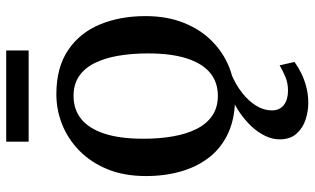

<svg xmlns="http://www.w3.org/2000/svg" viewBox="-218 -550 1016 620"><g transform="rotate(-90 290.0 -240.0)"><path d="M31.5 -276.5Q31.5 -347 53.5 -400.8Q75.5 -454.5 113.2 -491.5Q151 -528.5 198 -547.2Q245 -566 295.5 -566Q382 -566 438 -528.2Q494 -490.5 521 -425.5Q548 -360.5 548 -278.5Q548 -208 526 -153.8Q504 -99.5 466.5 -62.8Q429 -26 381.8 -7.5Q334.5 11 284 11Q219 11 171.5 -10.5Q124 -32 93 -71Q62 -110 46.8 -162.5Q31.5 -215 31.5 -276.5ZM290.5 -44.5Q334.5 -44.5 364.8 -69.5Q395 -94.5 411.2 -144.5Q427.5 -194.5 427.5 -270Q427.5 -322 420 -365.8Q412.5 -409.5 396.5 -442Q380.5 -474.5 354.2 -492.5Q328 -510.5 290.5 -510.5Q246.5 -510.5 215.8 -485.8Q185 -461 168.5 -411Q152 -361 152 -285Q152 -232.5 159.8 -188.8Q167.5 -145 184 -112.5Q200.5 -80 227 -62.2Q253.5 -44.5 290.5 -44.5ZM267 247.5Q241.5 247.5 214.5 239Q187.5 230.5 168.8 210Q150 189.5 150 155Q150 132 160.8 109.2Q171.5 86.5 190.2 66Q209 45.5 233.8 28Q258.5 10.5 287.5 -1L318 -5L360.5 -1Q326 13.5 299.8 34.2Q273.5 55 258.5 79.5Q243.5 104 243.5 129.5Q243.5 155 260.8 168.5Q278 182 307 182Q331 182 350 174.2Q369 166.5 389 155L400 203Q384 214.5 363.5 224.8Q343 235 318.8 241.2Q294.5 247.5 267 247.5ZM437 -728V-655.5H142.5V-728Z"/></g></svg>

Font: Merriweather 28pt Medium
Style: Regular
Weight: 500
Version: Version 2.100